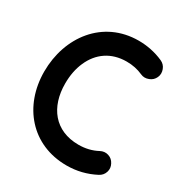

<svg xmlns="http://www.w3.org/2000/svg" viewBox="-181 -852 978 1038"><g transform="rotate(30 308.0 -333.0)"><path d="M572.8 -604.5C580.1 -620.6 580.1 -637.2 573.7 -654.3C567.4 -671.4 555.7 -683.1 539.6 -690.4C490.2 -712.4 437.5 -722.7 385.3 -722.7C162.1 -722.7 25.4 -538.1 25.4 -323.2C25.4 -108.4 165 57.1 383.3 57.1C446.3 57.1 504.9 42.5 560.1 13.7C576.2 5.4 586.9 -7.3 592.3 -24.4C597.7 -41.5 595.7 -57.6 587.4 -73.2C579.1 -89.4 566.9 -100.1 549.8 -105.5C532.7 -110.8 516.1 -108.9 500.5 -100.6C464.8 -81.5 425.8 -72.3 383.3 -72.3C234.9 -72.3 155.8 -177.2 155.8 -323.2C155.8 -374 164.6 -419.9 182.6 -460.4C218.3 -541.5 287.6 -592.3 385.3 -592.3C421.9 -592.3 455.6 -585.4 486.8 -571.3C502.9 -564 519.5 -564 536.6 -570.8C553.7 -577.1 565.4 -588.4 572.8 -604.5Z"/></g></svg>

Font: Mikhak
Style: Bold
Weight: 700
Designer: Amin Abedi
Version: Version 3.2